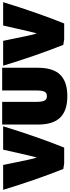

<svg xmlns="http://www.w3.org/2000/svg" viewBox="528 -1140 640 1768"><g transform="rotate(-90 848.0 -256.0)"><path d="M281 -238Q285 -238 354 -547H569Q474 -237 373 15H227Q193 9 176 7Q74 -250 -16 -547H213Q220 -514 235.5 -437.5Q251 -361 262 -311Q273 -261 281 -238Z M847 44Q714 44 649.5 -21.5Q585 -87 585 -227V-556H794V-244Q794 -189 805.5 -166.5Q817 -144 847 -144Q877 -144 888 -166.5Q899 -189 899 -244V-556H1108V-227Q1108 -87 1043.5 -21.5Q979 44 847 44Z M1424 -238Q1428 -238 1497 -547H1712Q1617 -237 1516 15H1370Q1336 9 1319 7Q1217 -250 1127 -547H1356Q1363 -514 1378.5 -437.5Q1394 -361 1405 -311Q1416 -261 1424 -238Z"/></g></svg>

Font: Repo
Style: ExtraBlack
Weight: 1000
Designer: Stefan Peev
Foundry: Context Ltd
Version: Version 001.000